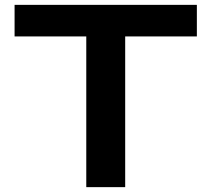

<svg xmlns="http://www.w3.org/2000/svg" viewBox="-20 -770 870 790"><path d="M40 -620.1V-750H790V-620.1H495.1V0H335V-620.1Z"/></svg>

Font: Mattone
Style: Regular
Weight: 400
Width: 6
Designer: Nunzio Mazzaferro
Foundry: Collletttivo
Version: Version 2.000;Glyphs 3.2 (3217)